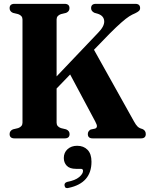

<svg xmlns="http://www.w3.org/2000/svg" viewBox="-20 -720 779 999"><path d="M274.5 -81.5Q274.5 -61.5 297 -53.5L324 -47Q342 -39.5 342 -22.5Q342 0 316.5 0H55.5Q30 0 30 -22.5Q30 -39.5 47.5 -47L74.5 -53.5Q97 -61.5 97 -81.5V-619Q97 -638.5 74.5 -646.5L47.5 -653Q30 -660.5 30 -677.5Q30 -700 55.5 -700H316Q341.5 -700 341.5 -677.5Q341.5 -660.5 324 -653L297 -646.5Q274.5 -638.5 274.5 -619V-322.5L490.5 -549.5Q524 -583.5 522.2 -610.5Q520.5 -637.5 490 -648L471 -653.5Q454 -662 454 -677.5Q454 -700 479 -700H684Q709 -700 709 -678Q709 -668.5 702.5 -662.8Q696 -657 683.5 -651Q668.5 -645 652.2 -634.8Q636 -624.5 611.8 -603.2Q587.5 -582 549 -543.5L469 -461L677 -88.5Q687 -70 696.2 -61.2Q705.5 -52.5 720.5 -49Q738.5 -41.5 738.5 -22.5Q738.5 0 713.5 0H462Q437 0 437 -22.5Q437 -37.5 451.5 -46L475 -51Q483 -54 484.2 -61.8Q485.5 -69.5 475.5 -88L345 -332.5L274.5 -259.5ZM375.5 158.5Q342.5 158.5 327.2 142.2Q312 126 312 102Q312 74 331.5 56.2Q351 38.5 381.5 38.5Q415 38.5 435.5 59.5Q456 80.5 456 121.5Q456 232.5 337.5 257.5Q319 263 316 246.5Q313 231.5 329.5 226.5Q371.5 218.5 391.8 201.5Q412 184.5 412 169Q412 158.5 400.5 158.5Z"/></svg>

Font: Fraunces 144pt S050
Style: Bold
Weight: 700
Version: Version 1.000; ttfautohint (v1.8.3)